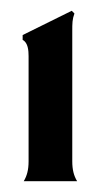

<svg xmlns="http://www.w3.org/2000/svg" viewBox="-20 -836 185 356"><path d="M24 -500H123C117 -510 114 -521 114 -537V-778C114 -793 114 -800 118 -811L113 -816L22 -771V-762C32 -757 33 -742 33 -732V-537C33 -521 30 -510 24 -500Z"/></svg>

Font: Sinistre Bold
Style: Regular
Weight: 900
Designer: Jules Durand
Foundry: Collletttivo
Version: Version 69.420;Glyphs 3.2 (3217)